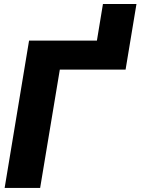

<svg xmlns="http://www.w3.org/2000/svg" viewBox="-20 -928 694 948"><path d="M2.9 0 123.5 -727.5H458.5L488.3 -908.2H653.8L600.1 -584.5H275.4L178.2 0Z"/></svg>

Font: Inter Display Extra Bold
Style: Italic
Weight: 800
Italic angle: -9.39999°
Designer: Rasmus Andersson
Foundry: rsms
Version: Version 4.000;git-4fc901f